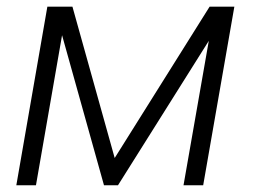

<svg xmlns="http://www.w3.org/2000/svg" viewBox="-20 -548 754 568"><path d="M319.3 -80.6 600.1 -528.3H673.3L581.1 0H522.9L597.7 -427.2L329.1 0H287.6L163.6 -443.8L86.4 0H28.3L120.1 -528.3H194.3Z"/></svg>

Font: RobotoInd Light
Style: Italic
Weight: 300
Italic angle: -12°
Designer: Google
Version: Version 2.001151; 2014